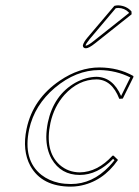

<svg xmlns="http://www.w3.org/2000/svg" viewBox="-20 -693 523 723"><path d="M343.8 -394Q275.9 -394 222.7 -335.9Q183.6 -292 169.9 -230Q147.5 -124.5 204.6 -72.3Q236.3 -44.4 280.3 -43.9Q347.2 -44.9 403.8 -106.9H407.7L424.3 -90.8Q366.7 -7.8 276.9 7.3Q261.2 9.8 247.1 9.8Q137.7 9.8 94.2 -68.4Q63 -126.5 80.1 -208Q104 -320.8 205.1 -389.2Q278.3 -439 354.5 -439Q426.3 -438.5 481.4 -407.2L482.9 -403.8L442.4 -321.8L429.2 -320.8Q401.4 -393.1 343.8 -394ZM410.6 -670.9Q417.5 -672.9 425.3 -672.9Q456.5 -671.4 475.1 -649.9L475.6 -639.2L337.9 -529.8Q314.5 -511.2 303.7 -511.2Q293 -511.2 292 -521Q292 -522.9 292.5 -523.9Q295.9 -535.6 309.6 -551.8ZM343.8 -403.8Q405.3 -402.3 436 -331.5L470.7 -401.4Q417 -428.2 354.5 -429.2Q266.1 -429.2 186.5 -362.3Q109.9 -297.4 89.8 -206.1Q65.4 -90.3 136.2 -34.2Q164.1 -12.7 201.7 -4.4Q223.6 0 247.1 0Q328.1 0 391.6 -66.9Q402.3 -78.1 411.1 -89.8L405.8 -94.7Q347.2 -34.2 280.3 -34.2Q209.5 -34.2 174.3 -94.7Q154.3 -130.9 154.3 -178.2Q154.8 -204.6 160.2 -231.9Q182.1 -335 264.2 -381.8Q304.2 -403.3 343.8 -403.8ZM416 -662.1 317.4 -545.4Q303.7 -528.3 302.2 -522L303.7 -521Q312.5 -522.5 331.5 -537.6L465.3 -643.6V-646Q449.2 -662.6 425.3 -663.1Q420.4 -662.6 416 -662.1Z"/></svg>

Font: Linux Biolinum Outline O
Style: Italic
Weight: 400
Italic angle: -12°
Designer: Philipp H. Poll
Foundry: Philipp H. Poll
Version: Version 0.6.2